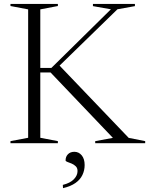

<svg xmlns="http://www.w3.org/2000/svg" viewBox="-20 -725 755 972"><path d="M631.5 -27 715 -10.5V0H462V-10.5L551.5 -27L236 -358H164.5V-381H240L541.5 -678L450.5 -694V-705H663V-694L574.5 -678L254 -366L279 -395.5ZM184 -677.5V-27.5L273 -10.5V0H33V-10.5L122.5 -27.5V-677.5L33 -694.5V-705H273V-694.5ZM298 211Q336 201.5 354.2 182.2Q372.5 163 372.5 141Q372.5 125.5 363.5 116.8Q354.5 108 342.5 103Q330.5 98 321.2 94.8Q312 91.5 312 87Q312 68 324 55.8Q336 43.5 356.5 43.5Q379 43.5 393.8 61.5Q408.5 79.5 408.5 110.5Q408.5 137.5 397.2 161Q386 184.5 361.8 201.5Q337.5 218.5 299 227.5Z"/></svg>

Font: Newsreader 60pt Light
Style: Regular
Weight: 300
Designer: Hugues Gentile
Foundry: Production Type
Version: Version 1.003